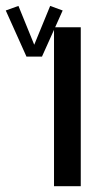

<svg xmlns="http://www.w3.org/2000/svg" viewBox="-117 -639 366 659"><path d="M72.3 -545.4 98.1 -603 55.2 -618.7 0.5 -485.4 -53.7 -618.7 -97.2 -603 -26.4 -445.3 -26.9 -444.8H27.8L27.3 -445.3L68.4 -536.6V0H160.2V-545.4Z"/></svg>

Font: SG Kara SemiBold
Style: Regular
Weight: 400
Designer: Damoon Khanjanzadeh
Version: Version 1.000